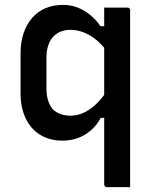

<svg xmlns="http://www.w3.org/2000/svg" viewBox="-20 -565 640 785"><path d="M406 -534Q431 -534 454 -534Q477 -534 501 -534Q505 -534 507 -532.5Q509 -531 510.5 -529Q512 -527 512 -523Q512 -449 512 -372.5Q512 -296 512 -220Q512 -144 512 -70.5Q512 3 512 72Q512 108 512 140Q512 172 512 200Q488 200 465 200Q442 200 417 200Q414 200 411.5 198.5Q409 197 407.5 194.5Q406 192 406 189Q406 111 406 33Q406 -45 406 -122.5Q406 -200 406 -278Q406 -356 406 -434Q406 -450 406 -466.5Q406 -483 406 -500Q406 -517 406 -534ZM420 -83H392Q375 -52 351 -31.5Q327 -11 298 -0.5Q269 10 235 10Q184 10 145.5 -13Q107 -36 85.5 -80Q64 -124 64 -185V-346Q64 -393 76.5 -429.5Q89 -466 111.5 -492Q134 -518 166 -531.5Q198 -545 237 -545Q269 -545 296.5 -534.5Q324 -524 348 -504.5Q372 -485 391 -458H420V-352Q386 -398 347 -420.5Q308 -443 268 -443Q238 -443 216 -430Q194 -417 182 -391.5Q170 -366 170 -329V-202Q170 -173 177.5 -151.5Q185 -130 197 -117Q210 -105 228 -98.5Q246 -92 268 -92Q295 -92 321 -103.5Q347 -115 372 -138.5Q397 -162 420 -197Z"/></svg>

Font: Recursive Medium
Style: Regular
Weight: 500
Version: Version 1.085